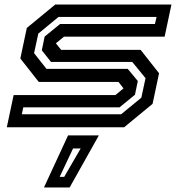

<svg xmlns="http://www.w3.org/2000/svg" viewBox="-20 -560 790 845"><path d="M10 0 40 -141.5H488L523.5 -171L501.5 -199.5H150.5L69.5 -302.5L98 -437L223 -540H734.5L704.5 -398.5H261.5L226 -369.5L249 -340.5H599L680 -237.5L651.5 -103L526.5 0ZM76 -57H513L602 -130L620.5 -216L562 -287.5H204.5L164 -338.5L176.5 -399L244.5 -454.5H662L669 -485.5H237.5L148.5 -412L130 -326L184.5 -257H542L586.5 -203.5L574 -143L506 -87.5H82.5ZM173.5 265 279.5 36H415L286.5 265ZM242.5 218.5H262.5L335 93.5H301.5Z"/></svg>

Font: Tourney Expanded SemiBold
Style: Italic
Weight: 600
Width: 7
Italic angle: -12°
Designer: Tyler Finck
Foundry: Etcetera Type Co
Version: Version 1.010; ttfautohint (v1.8.3)